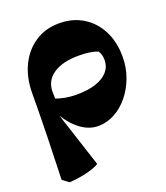

<svg xmlns="http://www.w3.org/2000/svg" viewBox="-134 -593 786 909"><g transform="rotate(-20 259.0 -139.0)"><path d="M59.2 223.5 27.8 199.5 34 -6.5Q35.2 -60.5 35.8 -97.8Q36.2 -135 36.8 -165.8Q37.2 -196.5 37.2 -229.8Q37.2 -310.5 66.6 -371.4Q96 -432.2 148.4 -466.5Q200.8 -500.8 269 -500.8Q337.8 -500.8 389.4 -469Q441 -437.2 469.9 -380.8Q498.8 -324.2 498.8 -250.2Q498.8 -195 480.8 -146.2Q462.8 -97.5 432.2 -60.1Q401.8 -22.8 362.2 -1.4Q322.8 20 278.8 20Q226.8 20 179.5 -20.5Q132.2 -61 103.2 -126.2L122.8 -174.8Q149.2 -164.8 176.5 -159.8Q203.8 -154.8 232.2 -154.8Q290.5 -154.8 330.6 -168.1Q370.8 -181.5 392 -206.2Q413.2 -231 413.2 -264Q413.2 -277.8 409.8 -290.5Q406.2 -303.2 399.8 -311Q381 -318.8 356.6 -322Q332.2 -325.2 304.8 -325.2Q222.8 -325.2 176.4 -293.9Q130 -262.5 130 -206Q130 -187.5 131 -172Q132 -156.5 134 -141.8L111.8 -120.8L212 186.8Q189.5 200.8 146 211.1Q102.5 221.5 59.2 223.5Z"/></g></svg>

Font: Eczar
Style: Regular
Weight: 400
Designer: Vaibhav Singh
Foundry: Rosetta Type Foundry
Version: Version 2.000